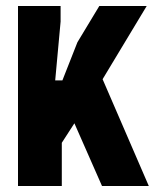

<svg xmlns="http://www.w3.org/2000/svg" viewBox="-20 -620 546 640"><path d="M320 0 228 -209 186 -144V0H40V-600H182V-548L164 -352H188L238 -479L311 -600H469L322 -356L476 0Z"/></svg>

Font: Big Shoulders Text Black
Style: Regular
Weight: 900
Designer: Patric King
Foundry: XO Type Co
Version: Version 1.000; ttfautohint (v1.8.2)